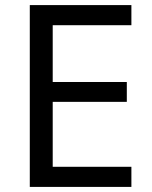

<svg xmlns="http://www.w3.org/2000/svg" viewBox="-20 -734 596 754"><path d="M97 0V-714H496V-635H187V-412H478V-334H187V-79H496V0Z"/></svg>

Font: Noto Sans Living
Style: Regular
Weight: 400
Designer: Monotype Design Team
Foundry: Monotype Imaging Inc.
Version: Version 2.013; ttfautohint (v1.8.4.7-5d5b)